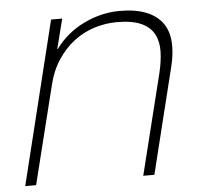

<svg xmlns="http://www.w3.org/2000/svg" viewBox="-48 -690 769 739"><g transform="rotate(-5 336.0 -320.0)"><path d="M620 -409 519 0H476L572 -387Q583 -432 584 -470.5Q585 -509 570 -537.5Q555 -566 520.5 -582Q486 -598 426 -598Q382 -598 339 -584.5Q296 -571 260 -543.5Q224 -516 196.5 -474.5Q169 -433 156 -378L62 0H20L175 -630H218L189 -515H191Q235 -575 302.5 -607.5Q370 -640 441 -640Q502 -640 543 -623.5Q584 -607 605.5 -577Q627 -547 630 -504Q633 -461 620 -409Z"/></g></svg>

Font: TypoPRO Sinkin Sans
Style: 200 X Light Italic
Weight: 200
Italic angle: -112°
Designer: Keith Bates
Foundry: K-Type
Version: Sinkin Sans (version 1.0)  by Keith Bates   •   © 2014   www